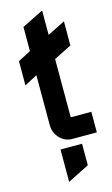

<svg xmlns="http://www.w3.org/2000/svg" viewBox="-129 -698 554 946"><g transform="rotate(-15 147.5 -225.0)"><path d="M100.1 200.2V35.2H210V145ZM189.9 -105H294.9V0H169.9Q132.8 0 106.4 -27.8Q80.1 -55.7 80.1 -95.2V-349.1L15.1 -314.9V-438L80.1 -472.2V-595.2L189.9 -649.9V-525.4L279.8 -570.3V-447.3L189.9 -402.3Z"/></g></svg>

Font: Horta
Style: Regular
Weight: 600
Width: 3
Version: Version 0.11